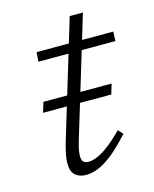

<svg xmlns="http://www.w3.org/2000/svg" viewBox="-95 -655 586 731"><g transform="rotate(-15 197.5 -290.0)"><path d="M56.5 -261 69 -301H337.5L325.5 -261ZM90 -453.5 92.5 -490.5H395L393.5 -453.5ZM149.5 -66Q149.5 -49 156.5 -42.5Q163.5 -36 176.5 -36Q191.5 -36 210.5 -43.8Q229.5 -51.5 255 -70.5Q280.5 -89.5 314.5 -123.5L331.5 -104.5Q303.5 -73.5 279 -51.5Q254.5 -29.5 233 -16Q211.5 -2.5 192 3.8Q172.5 10 154 10Q128.5 10 112.2 -4Q96 -18 96 -52Q96 -65.5 99.5 -84.2Q103 -103 110.5 -129L250 -590.5H302L162 -128Q158 -114.5 155 -102.8Q152 -91 150.8 -82Q149.5 -73 149.5 -66Z"/></g></svg>

Font: Newsreader 9pt Light
Style: Italic
Weight: 300
Italic angle: -17°
Designer: Hugues Gentile
Foundry: Production Type
Version: Version 1.003